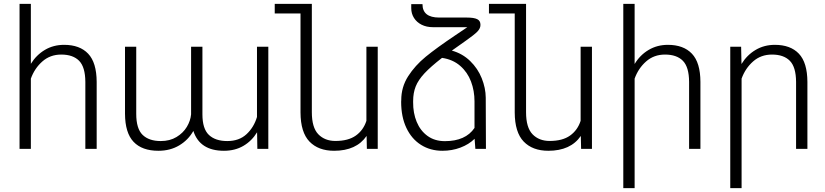

<svg xmlns="http://www.w3.org/2000/svg" viewBox="-20 -770 4269 993"><path d="M139.6 -363.3V0H81.1V-750H139.6V-439.9Q168 -485.8 212.2 -512Q256.3 -538.1 311.5 -538.1Q392.6 -538.1 436 -492.2Q479.5 -446.3 480 -346.7V0H421.4V-346.7Q420.9 -423.3 389.2 -455.6Q357.4 -487.8 296.9 -487.8Q239.3 -487.8 199 -452.1Q158.7 -416.5 139.6 -363.3Z M1309.1 -165V-528.3H1367.7V0H1311L1309.6 -85.9Q1282.2 -41 1238.8 -15.6Q1195.3 9.8 1138.2 9.8Q1013.2 9.8 980 -92.8Q953.6 -45.9 907 -18.1Q860.4 9.8 799.3 9.8Q714.8 9.8 670.9 -36.4Q627 -82.5 626.5 -181.6V-528.3H684.6V-181.2Q684.6 -104.5 717.5 -72.5Q750.5 -40.5 811.5 -40.5Q858.4 -40.5 892.8 -61.3Q927.2 -82 946.3 -113.8Q965.3 -145.5 968.3 -178.7V-528.3H1026.9V-178.7Q1026.9 -104 1060.3 -72.3Q1093.8 -40.5 1155.3 -40.5Q1216.8 -40.5 1254.9 -75.9Q1293 -111.3 1309.1 -165Z M1933.6 -528.3V0H1877.4L1876 -66.9Q1823.2 9.8 1708 9.8Q1626.5 9.8 1580.6 -37.8Q1534.7 -85.4 1534.2 -188V-700.2H1400.9V-750H1592.8V-189.5Q1592.8 -110.4 1626.2 -75.7Q1659.7 -41 1714.8 -41Q1781.2 -41 1820.3 -68.8Q1859.4 -96.7 1875 -145V-528.3Z M2438.5 0 2434.6 -52.2Q2404.8 -22.9 2361.3 -6.6Q2317.9 9.8 2268.1 9.8Q2205.6 9.8 2157.2 -20.8Q2108.9 -51.3 2081.8 -108.4Q2054.7 -165.5 2054.7 -243.7L2055.2 -252Q2055.2 -319.8 2090.8 -375.5Q2126.5 -431.2 2181.9 -476.6Q2237.3 -522 2334 -586.9L2397 -629.4H2218.8Q2186 -629.4 2160.6 -642.1Q2135.3 -654.8 2121.1 -677.2Q2106.9 -699.7 2106.9 -727.5V-748.5H2165Q2165 -679.2 2251.5 -679.2H2394Q2431.2 -679.2 2448 -670.9Q2464.8 -662.6 2464.8 -642.6V-640.1Q2464.8 -623 2449 -606.7Q2433.1 -590.3 2390.1 -560.1Q2351.1 -532.7 2331.5 -518.6L2316.9 -508.3Q2371.6 -493.2 2411.4 -454.6Q2451.2 -416 2471.4 -365.5Q2491.7 -314.9 2492.2 -265.1L2493.2 0ZM2434.1 -108.4V-245.6Q2434.1 -300.3 2416 -348.4Q2397.9 -396.5 2360.1 -429.4Q2322.3 -462.4 2266.1 -470.7Q2207 -424.8 2175 -390.4Q2143.1 -356 2129.9 -322.8Q2116.7 -289.6 2116.7 -247.1V-241.2Q2116.2 -185.5 2135 -139.9Q2153.8 -94.2 2190.9 -67.1Q2228 -40 2281.2 -40Q2334 -40 2372.6 -57.1Q2411.1 -74.2 2434.1 -108.4Z M3041.5 -528.3V0H2985.4L2983.9 -66.9Q2931.2 9.8 2815.9 9.8Q2734.4 9.8 2688.5 -37.8Q2642.6 -85.4 2642.1 -188V-700.2H2508.8V-750H2700.7V-189.5Q2700.7 -110.4 2734.1 -75.7Q2767.6 -41 2822.8 -41Q2889.2 -41 2928.2 -68.8Q2967.3 -96.7 2982.9 -145V-528.3Z M3262.2 -363.3V203.1H3203.6V-750H3262.2V-439Q3290 -485.4 3334.5 -511.7Q3378.9 -538.1 3434.1 -538.1Q3515.1 -538.1 3558.6 -492.2Q3602.1 -446.3 3602.5 -346.7V0H3543.9V-346.7Q3543.5 -423.3 3511.7 -455.6Q3480 -487.8 3419.4 -487.8Q3361.8 -487.8 3321.5 -452.1Q3281.2 -416.5 3262.2 -363.3Z M3815.4 -363.3V203.1H3756.8V-528.3H3813L3814.9 -439Q3843.3 -485.4 3887.7 -511.7Q3932.1 -538.1 3987.3 -538.1Q4068.4 -538.1 4111.8 -492.2Q4155.3 -446.3 4155.8 -346.7V0H4097.2V-346.7Q4096.7 -423.3 4064.9 -455.6Q4033.2 -487.8 3972.7 -487.8Q3915 -487.8 3874.8 -452.1Q3834.5 -416.5 3815.4 -363.3Z"/></svg>

Font: Mardoto Light
Style: Regular
Weight: 400
Designer: Christian Robertson, Vahan Hovhannisyan
Foundry: Google
Version: Version 1.000